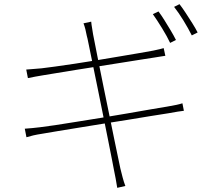

<svg xmlns="http://www.w3.org/2000/svg" viewBox="-20 -856 1040 922"><path d="M741 -801Q754 -784 769 -760Q784 -736 799 -711Q814 -686 825 -664L797 -650Q783 -680 758.5 -720Q734 -760 714 -788ZM842 -836Q856 -818 872 -793.5Q888 -769 903.5 -744.5Q919 -720 929 -700L901 -686Q884 -720 861 -757.5Q838 -795 816 -823ZM397 -683Q394 -700 390 -715.5Q386 -731 381 -744L418 -752Q419 -739 422 -722.5Q425 -706 427 -691Q428 -686 435 -650.5Q442 -615 453 -559Q464 -503 477.5 -437.5Q491 -372 504.5 -306Q518 -240 529.5 -183.5Q541 -127 549 -90Q557 -53 558 -47Q563 -26 569 -3.5Q575 19 582 37L543 46Q539 23 535.5 2Q532 -19 527 -41Q526 -48 518.5 -85.5Q511 -123 500 -179Q489 -235 475.5 -301Q462 -367 449 -432Q436 -497 424.5 -552Q413 -607 406 -642.5Q399 -678 397 -683ZM106 -522Q120 -523 138 -524.5Q156 -526 180 -528Q204 -531 245.5 -536.5Q287 -542 339 -550Q391 -558 446.5 -567Q502 -576 554 -585Q606 -594 648.5 -601Q691 -608 716 -613Q736 -617 747.5 -620Q759 -623 766 -625L774 -588Q768 -587 754 -585Q740 -583 723 -580Q698 -576 655.5 -569.5Q613 -563 561 -554.5Q509 -546 453.5 -537.5Q398 -529 345.5 -520.5Q293 -512 251 -505Q209 -498 184 -494Q166 -491 149.5 -488Q133 -485 114 -481ZM99 -238Q115 -239 135.5 -241Q156 -243 172 -245Q199 -248 245 -255Q291 -262 349.5 -271.5Q408 -281 470.5 -291Q533 -301 592.5 -311.5Q652 -322 701.5 -330.5Q751 -339 782 -344Q811 -349 827.5 -352.5Q844 -356 856 -360L863 -324Q852 -323 834 -320Q816 -317 788 -312Q753 -307 702.5 -298.5Q652 -290 593 -280.5Q534 -271 473 -261.5Q412 -252 356 -242.5Q300 -233 255 -226Q210 -219 184 -214Q158 -210 140.5 -206Q123 -202 107 -197Z"/></svg>

Font: Shanggu Sans SC VF
Style: Regular
Weight: 250
Designer: GuiWonder
Version: Version 1.021